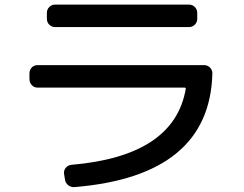

<svg xmlns="http://www.w3.org/2000/svg" viewBox="-20 -755 1040 818"><path d="M139.6 -381.8Q125 -381.8 115.2 -392.6Q105.5 -403.3 105.5 -418V-442.4Q105.5 -457 115.2 -467.3Q125 -477.5 139.6 -477.5H849.6Q864.3 -477.5 874.5 -467.3Q884.8 -457 884.8 -442.4Q874 -5.9 298.8 42Q284.2 43.9 271.5 34.7Q258.8 25.4 256.8 9.8L252.9 -14.6Q251 -28.3 259.8 -39.6Q268.6 -50.8 283.2 -52.7Q722.7 -89.8 771.5 -377Q771.5 -381.8 766.6 -381.8ZM214.8 -735.4H785.2Q799.8 -735.4 810.1 -725.1Q820.3 -714.8 820.3 -700.2V-674.8Q820.3 -660.2 810.1 -649.9Q799.8 -639.6 785.2 -639.6H214.8Q200.2 -639.6 189.9 -649.9Q179.7 -660.2 179.7 -674.8V-700.2Q179.7 -714.8 189.9 -725.1Q200.2 -735.4 214.8 -735.4Z"/></svg>

Font: Rounded-L Mgen+ 1m medium
Style: Regular
Weight: 500
Designer: [Source Han Sans]
Ryoko NISHIZUKA  (kana & ideographs); Paul D. Hunt (Latin, Greek & Cyrillic); Wenlong ZHANG  (bopomofo
Version: Version 1.059.20150602